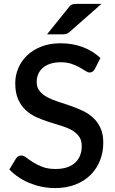

<svg xmlns="http://www.w3.org/2000/svg" viewBox="-20 -948 586 976"><path d="M462 -597 490.5 -653C465.5 -677 435.8 -695.5 401.2 -708.5C366.8 -721.5 328.8 -728 287.5 -728C250.8 -728 218.2 -722.3 189.5 -711C160.8 -699.7 136.8 -684.6 117.3 -665.7C97.8 -646.9 82.9 -625.3 72.8 -601C62.6 -576.7 57.5 -551.5 57.5 -525.5C57.5 -492.8 62.3 -465.6 72 -443.7C81.7 -421.9 94.4 -403.6 110.3 -388.7C126.1 -373.9 144.2 -361.9 164.5 -352.7C184.8 -343.6 205.5 -335.6 226.5 -328.7C247.5 -321.9 268.2 -315.5 288.5 -309.5C308.8 -303.5 326.9 -296.2 342.8 -287.5C358.6 -278.8 371.3 -268.1 381 -255.2C390.7 -242.4 395.5 -225.8 395.5 -205.5C395.5 -169.2 383.9 -140.7 360.8 -120C337.6 -99.3 304.8 -89 262.5 -89C236.5 -89 214.2 -92.6 195.5 -99.7C176.8 -106.9 160.9 -114.7 147.8 -123.2C134.6 -131.7 123.3 -139.6 114 -146.7C104.7 -153.9 96.2 -157.5 88.5 -157.5C82.8 -157.5 77.7 -156.2 73 -153.5C68.3 -150.8 64.5 -147.2 61.5 -142.5L27.5 -86.5C41.2 -72.2 56.7 -59.2 74 -47.5C91.3 -35.8 109.9 -25.9 129.8 -17.7C149.6 -9.6 170.4 -3.2 192.3 1.3C214.1 5.8 236.5 8 259.5 8C298.5 8 333.3 2 363.8 -10C394.3 -22 419.9 -38.4 440.8 -59.2C461.6 -80.1 477.5 -104.5 488.5 -132.5C499.5 -160.5 505 -190.5 505 -222.5C505 -252.2 500.2 -277.3 490.5 -298C480.8 -318.7 468.1 -336.2 452.3 -350.5C436.4 -364.8 418.3 -376.7 398 -386C377.7 -395.3 356.9 -403.7 335.8 -411C314.6 -418.3 293.8 -425.2 273.5 -431.7C253.2 -438.2 235.1 -445.8 219.3 -454.5C203.4 -463.2 190.7 -473.6 181 -485.7C171.3 -497.9 166.5 -513.2 166.5 -531.5C166.5 -545.8 169.1 -559.1 174.3 -571.2C179.4 -583.4 187.2 -594 197.5 -603C207.8 -612 220.6 -619 235.8 -624C250.9 -629 268.5 -631.5 288.5 -631.5C310.2 -631.5 328.8 -628.7 344.5 -623.2C360.2 -617.7 373.8 -611.7 385.3 -605.2C396.8 -598.7 406.4 -592.8 414.3 -587.5C422.1 -582.2 429.2 -579.5 435.5 -579.5C441.5 -579.5 446.5 -580.9 450.5 -583.7C454.5 -586.6 458.3 -591 462 -597ZM496 -928.5H376C370 -928.5 364.8 -928.3 360.3 -928C355.8 -927.7 351.7 -926.8 348 -925.5C344.3 -924.2 341 -922.3 338 -920C335 -917.7 332 -914.3 329 -910L219 -773.5H296.5C304.5 -773.5 311.2 -774.2 316.5 -775.5C321.8 -776.8 327.5 -780.2 333.5 -785.5Z"/></svg>

Font: Lato Semibold
Style: Regular
Weight: 600
Designer: Lukasz Dziedzic
Foundry: tyPoland Lukasz Dziedzic
Version: Version 2.006; 2014-01-15